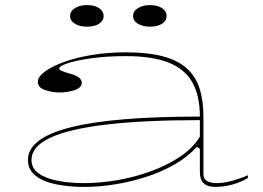

<svg xmlns="http://www.w3.org/2000/svg" viewBox="-20 -721 1036 756"><path d="M476 -515Q560 -515 618.5 -500Q677 -485 713 -454Q749 -423 765 -375Q781 -327 781 -262V-37Q781 -16 796 -8Q811 0 833 0Q860 0 893.5 -9Q927 -18 956 -31V-20Q938 -9 916 -1Q894 7 872 11Q850 15 828 15Q797 15 782 0.5Q767 -14 767 -43Q767 -76 767 -92.5Q767 -109 767 -118Q767 -127 767 -135L755 -143Q719 -103 667.5 -73.5Q616 -44 555.5 -24.5Q495 -5 432.5 5Q370 15 311 15Q250 15 199.5 4.5Q149 -6 119.5 -29.5Q90 -53 90 -91Q90 -177 257.5 -219.5Q425 -262 767 -262Q767 -344 737.5 -396.5Q708 -449 644 -474.5Q580 -500 476 -500Q399 -500 339.5 -491.5Q280 -483 246.5 -472Q213 -461 213 -451Q213 -446 223.5 -441.5Q234 -437 259 -430Q302 -418 302 -395Q302 -376 274.5 -366.5Q247 -357 215 -357Q183 -357 156 -367Q129 -377 129 -398Q129 -419 157 -439.5Q185 -460 233.5 -477.5Q282 -495 344.5 -505Q407 -515 476 -515ZM767 -248Q546 -248 398.5 -230.5Q251 -213 177.5 -178.5Q104 -144 104 -91Q104 -58 132.5 -38Q161 -18 208.5 -9Q256 0 311 0Q373 0 441 -11.5Q509 -23 573.5 -46.5Q638 -70 689 -104Q740 -138 767 -183ZM571 -701Q600 -701 618 -689Q636 -677 636 -658Q636 -639 618 -627.5Q600 -616 571 -616Q542 -616 523 -627.5Q504 -639 504 -658Q504 -677 523 -689Q542 -701 571 -701ZM323 -701Q352 -701 370 -689Q388 -677 388 -658Q388 -639 370 -627.5Q352 -616 323 -616Q294 -616 275 -627.5Q256 -639 256 -658Q256 -677 275 -689Q294 -701 323 -701Z"/></svg>

Font: Kalnia Expanded Thin
Style: Regular
Weight: 250
Width: 7
Designer: Frida Medrano
Foundry: Frida Medrano
Version: Version 1.105